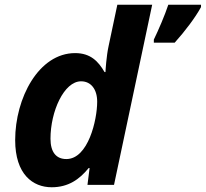

<svg xmlns="http://www.w3.org/2000/svg" viewBox="-20 -780 868 810"><path d="M629 -613V-600H717C761 -649 804 -706 828 -750V-760H690C676 -717 648 -652 629 -613ZM198 10C268 10 315 -23 354 -71H358L349 0H461L622 -760H475L438 -585C429 -544 425 -482 425 -476H421C395 -521 362 -556 297 -556C143 -556 44 -366 44 -189C44 -44 119 10 198 10ZM260 -109C217 -109 193 -138 193 -195C193 -310 250 -437 322 -437C364 -437 390 -403 390 -351C390 -274 352 -109 260 -109Z"/></svg>

Font: Noto Sans
Style: Bold Italic
Weight: 700
Italic angle: -12°
Designer: Monotype Design Team
Foundry: Monotype Imaging Inc.
Version: Version 2.013